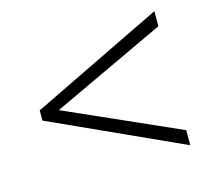

<svg xmlns="http://www.w3.org/2000/svg" viewBox="-76 -767 724 653"><g transform="rotate(-15 286.0 -441.0)"><path d="M518 -205 54 -416V-452L518 -677V-624L117 -436L518 -258Z"/></g></svg>

Font: Noto Sans Kannada UI Light
Style: Regular
Weight: 300
Designer: Jelle Bosma - Monotype Design Team
Foundry: Monotype Imaging Inc.
Version: Version 2.005; ttfautohint (v1.8.4.7-5d5b)